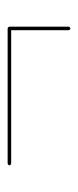

<svg xmlns="http://www.w3.org/2000/svg" viewBox="125 -587 200 490"><g transform="rotate(-90 225.0 -342.0)"><path d="M48 -417.5Q48 -420 50 -421.2Q52 -422.5 54 -422.5H396Q399 -422.5 400.5 -421Q402 -419.5 402 -416.5V-267Q402 -265.5 400.5 -264Q399 -262.5 397 -262.5Q395.5 -262.5 394.2 -264Q393 -265.5 393 -267V-417.5L394.5 -413.5H54Q52 -413.5 50 -414.8Q48 -416 48 -417.5Z"/></g></svg>

Font: Fraunces 120pt
Style: Bold
Weight: 700
Version: Version 1.000;[b76b70a41]